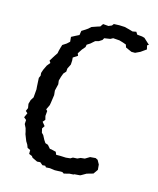

<svg xmlns="http://www.w3.org/2000/svg" viewBox="-103 -743 671 817"><g transform="rotate(15 232.0 -334.5)"><path d="M256 1 248 -4 215 -3 193 -6 176 -5 171 -11 159 -10 147 -20 133 -19 110 -30 106 -36 92 -42V-59L79 -65L74 -78L66 -91L55 -119L53 -129L49 -144L41 -160L42 -178L31 -187L40 -207L31 -215L37 -229L34 -247L39 -265L48 -279L51 -315L50 -327L48 -365L53 -376L52 -388L57 -403L67 -424L79 -439L73 -448L88 -472L98 -487L100 -498L104 -513L108 -526L125 -537L137 -548L135 -569L152 -578L168 -586L171 -605L187 -615L197 -622L208 -632L234 -641L244 -644L253 -657L277 -655L291 -661L297 -669L321 -670L345 -669L365 -664L382 -659L398 -662L405 -651L427 -649L438 -646L464 -622L457 -618L461 -601L437 -584L416 -574H400L373 -586L369 -598L355 -603L338 -608L310 -610L299 -604L273 -600L268 -591L254 -582L239 -578L222 -563L208 -554L206 -543L194 -529L181 -509L185 -499L165 -486L166 -473L165 -455L155 -435L154 -421L144 -410L138 -394L133 -376L135 -360L128 -331L130 -311L125 -276L123 -265L113 -244L119 -238L117 -216L121 -200L112 -189L125 -173L117 -161L121 -143L129 -135L139 -116L147 -104L159 -100L173 -84L174 -86L199 -80L204 -68H224L247 -67L266 -69L276 -75L295 -76L308 -82L326 -84L346 -96L370 -98L380 -93L390 -75L392 -52L378 -32L350 -24L331 -13L325 -10L300 -8L297 -6L279 -5Z"/></g></svg>

Font: Winky Rough Light
Style: Italic
Weight: 300
Italic angle: -8.97852°
Designer: Simon Atzbach
Foundry: typofactur
Version: Version 1.206; ttfautohint (v1.8.4.7-5d5b)